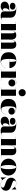

<svg xmlns="http://www.w3.org/2000/svg" viewBox="2520 -3320 810 5890"><g transform="rotate(90 2925.0 -375.0)"><path d="M468 10Q427 10 396.2 -0.2Q365.5 -10.5 348.2 -30.5Q331 -50.5 331 -80V-304.5Q331 -340.5 323.2 -377Q315.5 -413.5 294.2 -437.8Q273 -462 233 -462Q212.5 -462 184.5 -457.2Q156.5 -452.5 130 -440.5Q103.5 -428.5 86.2 -408Q69 -387.5 69 -356H66Q66 -393 96.5 -417Q127 -441 169.5 -441Q213.5 -441 245 -419.8Q276.5 -398.5 276.5 -358Q276.5 -317 244.5 -294Q212.5 -271 169.5 -271Q124 -271 94.5 -294.5Q65 -318 65 -356Q65 -388.5 82.8 -410.2Q100.5 -432 129.8 -444.8Q159 -457.5 194 -462.8Q229 -468 263 -468Q347 -468 404.5 -449.2Q462 -430.5 491.5 -394Q521 -357.5 521 -304.5V-48Q521 -33 530.5 -22.8Q540 -12.5 558 -12.5Q569.5 -12.5 591.2 -23Q613 -33.5 628 -63.5L631 -63Q614 -25 570.2 -7.5Q526.5 10 468 10ZM172.5 10Q107.5 10 68.8 -23.2Q30 -56.5 30 -113.5Q30 -180.5 88.8 -216.5Q147.5 -252.5 254 -252.5H377.5V-249H322.5Q291 -249 271 -229.5Q251 -210 241.5 -183Q232 -156 232 -133.5Q232 -111 236.2 -93.8Q240.5 -76.5 250.5 -66.8Q260.5 -57 276.5 -57Q292 -57 304.2 -71Q316.5 -85 323.8 -112.5Q331 -140 331 -180.5H334Q334 -118.5 314.8 -76Q295.5 -33.5 259.5 -11.8Q223.5 10 172.5 10Z M907 -460V-3.5H942V0H647V-3.5H717V-456.5H647V-460ZM1192 -319V-3.5H1227V0H967V-3.5H1002V-326.5Q1002 -368.5 997.5 -388.5Q993 -408.5 985.5 -414.8Q978 -421 969 -421Q955 -421 943.8 -405Q932.5 -389 924.2 -361.5Q916 -334 911.5 -298.5Q907 -263 907 -223H904Q904 -261.5 908.8 -304.5Q913.5 -347.5 928.8 -385Q944 -422.5 975.2 -446.2Q1006.5 -470 1060 -470Q1108.5 -470 1137.5 -450.5Q1166.5 -431 1179.2 -396.8Q1192 -362.5 1192 -319ZM1477 -319V-3.5H1547V0H1252V-3.5H1287.5V-326.5Q1287.5 -368.5 1282.8 -388.5Q1278 -408.5 1270.5 -414.8Q1263 -421 1254 -421Q1240 -421 1228.8 -405Q1217.5 -389 1209.2 -361.5Q1201 -334 1196.5 -298.5Q1192 -263 1192 -223H1189.5Q1189.5 -261.5 1194 -304.5Q1198.5 -347.5 1213.5 -385Q1228.5 -422.5 1260 -446.2Q1291.5 -470 1345 -470Q1393.5 -470 1422.5 -450.5Q1451.5 -431 1464.2 -396.8Q1477 -362.5 1477 -319Z M1840 10Q1764.5 10 1706.2 -16.8Q1648 -43.5 1615 -96.8Q1582 -150 1582 -230Q1582 -310 1614.2 -363.2Q1646.5 -416.5 1704 -443.2Q1761.5 -470 1837 -470Q1911.5 -470 1963.2 -440.2Q2015 -410.5 2042 -362.2Q2069 -314 2069 -259.5H1649V-263H1878Q1877.5 -300 1876.5 -335.8Q1875.5 -371.5 1871.8 -401.2Q1868 -431 1859.8 -448.8Q1851.5 -466.5 1837 -466.5Q1822.5 -466.5 1812.8 -449Q1803 -431.5 1797.5 -401Q1792 -370.5 1789.8 -331.8Q1787.5 -293 1787.5 -250Q1787.5 -196 1791.2 -150.5Q1795 -105 1805.2 -71.8Q1815.5 -38.5 1834 -20Q1852.5 -1.5 1882 -1.5Q1947.5 -1.5 1997.8 -40.8Q2048 -80 2066.5 -143H2070Q2050.5 -78 1994.5 -34Q1938.5 10 1840 10Z M2362.5 -217.5Q2362.5 -274 2369.5 -320.2Q2376.5 -366.5 2393 -400Q2409.5 -433.5 2437.2 -451.8Q2465 -470 2507 -470Q2547.5 -470 2575.5 -450.5Q2603.5 -431 2617.8 -401Q2632 -371 2632 -339Q2632 -295 2601.8 -261.5Q2571.5 -228 2524 -228Q2477 -228 2446.2 -258.8Q2415.5 -289.5 2415.5 -330.5Q2415.5 -375 2444.2 -406.8Q2473 -438.5 2522.5 -438.5Q2554.5 -438.5 2579 -424Q2603.5 -409.5 2617.2 -386.8Q2631 -364 2631 -339H2628.5Q2628.5 -369.5 2614.5 -399Q2600.5 -428.5 2573.5 -447.5Q2546.5 -466.5 2507 -466.5Q2466 -466.5 2438.8 -448.2Q2411.5 -430 2395.2 -396.8Q2379 -363.5 2372 -318Q2365 -272.5 2365 -217.5ZM2365 -460V-3.5H2452V0H2105V-3.5H2175V-456.5H2105V-460Z M2824 -540Q2777 -540 2745.5 -571.5Q2714 -603 2714 -650Q2714 -697.5 2745.5 -728.8Q2777 -760 2824 -760Q2871.5 -760 2902.8 -728.8Q2934 -697.5 2934 -650Q2934 -603 2902.8 -571.5Q2871.5 -540 2824 -540ZM2919 -460V-3.5H2989V0H2659V-3.5H2729V-456.5H2659V-460Z M3273 10Q3202.5 10 3143.8 -13.5Q3085 -37 3049.8 -89.8Q3014.5 -142.5 3014.5 -230Q3014.5 -307.5 3045 -361Q3075.5 -414.5 3133 -442Q3190.5 -469.5 3271 -469.5Q3337 -469.5 3388 -450.8Q3439 -432 3468 -400Q3497 -368 3497 -328Q3497 -282.5 3465.8 -255.5Q3434.5 -228.5 3393 -228.5Q3368 -228.5 3343.2 -239.5Q3318.5 -250.5 3302.2 -272.5Q3286 -294.5 3286 -327Q3286 -372 3318.8 -397.8Q3351.5 -423.5 3393 -423.5Q3433 -423.5 3464.5 -398.2Q3496 -373 3496 -328H3493.5Q3493.5 -356.5 3477.5 -380.5Q3461.5 -404.5 3435.2 -422Q3409 -439.5 3379.2 -449Q3349.5 -458.5 3321.5 -458.5Q3293 -458.5 3276.5 -436.5Q3260 -414.5 3252.2 -379.5Q3244.5 -344.5 3242.2 -305Q3240 -265.5 3240 -230Q3240 -187 3244.2 -147.2Q3248.5 -107.5 3259 -76.2Q3269.5 -45 3288 -26.8Q3306.5 -8.5 3335 -8.5Q3371.5 -8.5 3402 -24.8Q3432.5 -41 3455 -71.2Q3477.5 -101.5 3489.5 -143.5H3493Q3473.5 -72.5 3420.5 -31.2Q3367.5 10 3273 10Z M3997.5 10Q3956.5 10 3925.8 -0.2Q3895 -10.5 3877.8 -30.5Q3860.5 -50.5 3860.5 -80V-304.5Q3860.5 -340.5 3852.8 -377Q3845 -413.5 3823.8 -437.8Q3802.5 -462 3762.5 -462Q3742 -462 3714 -457.2Q3686 -452.5 3659.5 -440.5Q3633 -428.5 3615.8 -408Q3598.5 -387.5 3598.5 -356H3595.5Q3595.5 -393 3626 -417Q3656.5 -441 3699 -441Q3743 -441 3774.5 -419.8Q3806 -398.5 3806 -358Q3806 -317 3774 -294Q3742 -271 3699 -271Q3653.5 -271 3624 -294.5Q3594.5 -318 3594.5 -356Q3594.5 -388.5 3612.2 -410.2Q3630 -432 3659.2 -444.8Q3688.5 -457.5 3723.5 -462.8Q3758.5 -468 3792.5 -468Q3876.5 -468 3934 -449.2Q3991.5 -430.5 4021 -394Q4050.5 -357.5 4050.5 -304.5V-48Q4050.5 -33 4060 -22.8Q4069.5 -12.5 4087.5 -12.5Q4099 -12.5 4120.8 -23Q4142.5 -33.5 4157.5 -63.5L4160.5 -63Q4143.5 -25 4099.8 -7.5Q4056 10 3997.5 10ZM3702 10Q3637 10 3598.2 -23.2Q3559.5 -56.5 3559.5 -113.5Q3559.5 -180.5 3618.2 -216.5Q3677 -252.5 3783.5 -252.5H3907V-249H3852Q3820.5 -249 3800.5 -229.5Q3780.5 -210 3771 -183Q3761.5 -156 3761.5 -133.5Q3761.5 -111 3765.8 -93.8Q3770 -76.5 3780 -66.8Q3790 -57 3806 -57Q3821.5 -57 3833.8 -71Q3846 -85 3853.2 -112.5Q3860.5 -140 3860.5 -180.5H3863.5Q3863.5 -118.5 3844.2 -76Q3825 -33.5 3789 -11.8Q3753 10 3702 10Z M4436.5 -460V-3.5H4476.5V0H4176.5V-3.5H4246.5V-456.5H4176.5V-460ZM4741.5 -319V-3.5H4811.5V0H4511.5V-3.5H4551.5V-326.5Q4551.5 -368.5 4548.2 -388.5Q4545 -408.5 4537.2 -414.5Q4529.5 -420.5 4515.5 -420.5Q4495 -420.5 4480.2 -402.8Q4465.5 -385 4455.8 -356Q4446 -327 4441.2 -292Q4436.5 -257 4436.5 -223H4433.5Q4433.5 -261.5 4439.5 -304.5Q4445.5 -347.5 4462.8 -385Q4480 -422.5 4513 -446.2Q4546 -470 4599.5 -470Q4653 -470 4684 -450.5Q4715 -431 4728.2 -396.8Q4741.5 -362.5 4741.5 -319Z M5105.5 10Q5025 10 4967 -23Q4909 -56 4877.8 -110.5Q4846.5 -165 4846.5 -230Q4846.5 -295 4877.8 -349.5Q4909 -404 4967 -437Q5025 -470 5105.5 -470Q5186 -470 5244 -437Q5302 -404 5333.2 -349.5Q5364.5 -295 5364.5 -230Q5364.5 -165 5333.2 -110.5Q5302 -56 5244 -23Q5186 10 5105.5 10ZM5105.5 6.5Q5120 6.5 5132 -10Q5144 -26.5 5152.2 -57.8Q5160.5 -89 5165 -132.5Q5169.5 -176 5169.5 -230Q5169.5 -284 5165 -327.5Q5160.5 -371 5152.2 -402.2Q5144 -433.5 5132 -450Q5120 -466.5 5105.5 -466.5Q5091 -466.5 5079.2 -450Q5067.5 -433.5 5059 -402.2Q5050.5 -371 5046 -327.5Q5041.5 -284 5041.5 -230Q5041.5 -176 5046 -132.5Q5050.5 -89 5059 -57.8Q5067.5 -26.5 5079.2 -10Q5091 6.5 5105.5 6.5Z M5424.5 10V-160H5428Q5451.5 -105.5 5481.5 -68.2Q5511.5 -31 5550 -12.2Q5588.5 6.5 5638.5 6.5Q5673 6.5 5694.5 -2.5Q5716 -11.5 5726 -25.8Q5736 -40 5736 -55.5Q5736 -80 5714 -94.2Q5692 -108.5 5657.5 -119.8Q5623 -131 5584 -144Q5545 -157 5510.2 -177.2Q5475.5 -197.5 5453.5 -230.5Q5431.5 -263.5 5431.5 -315Q5431.5 -362 5454.2 -396.5Q5477 -431 5515.8 -450Q5554.5 -469 5601.5 -469Q5636 -469 5663.2 -458Q5690.5 -447 5712.5 -429.5L5788.5 -470H5792V-330H5788.5Q5762 -368.5 5736 -399Q5710 -429.5 5678 -447.5Q5646 -465.5 5602 -465.5Q5573.5 -465.5 5555.5 -457.2Q5537.5 -449 5529 -436.2Q5520.5 -423.5 5520.5 -410Q5520.5 -385 5542.8 -369.8Q5565 -354.5 5600.2 -343Q5635.5 -331.5 5675 -318.2Q5714.5 -305 5749.8 -285Q5785 -265 5807.5 -233.2Q5830 -201.5 5830 -152Q5830 -92.5 5800.2 -57Q5770.5 -21.5 5726.2 -5.8Q5682 10 5638.5 10Q5597.5 10 5564 -2.8Q5530.5 -15.5 5503.5 -39.5L5428 10Z"/></g></svg>

Font: Bodoni Moda 48pt Black
Style: Regular
Weight: 900
Designer: Owen Earl
Foundry: indestructible type
Version: Version 2.004